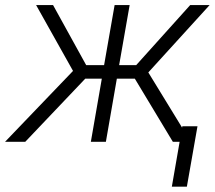

<svg xmlns="http://www.w3.org/2000/svg" viewBox="-62 -548 832 742"><path d="M459 -244.1H389.6L347.2 0H289.1L331.5 -244.1H267.6L35.6 0H-42.5L220.2 -273.9L77.6 -528.3H143.1L271 -296.4H340.3L380.9 -528.3H439L398.4 -296.4H464.4L672.9 -528.3H748L511.2 -268.1L675.3 0H606ZM660.2 173.3H602.1L642.6 -60.1H701.2Z"/></svg>

Font: RobotoInd Light
Style: Italic
Weight: 300
Italic angle: -12°
Designer: Google
Version: Version 2.001151; 2014